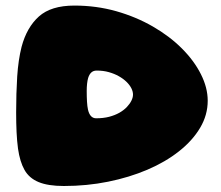

<svg xmlns="http://www.w3.org/2000/svg" viewBox="-20 -634 773 672"><path d="M203.5 17Q148 17 115 3.2Q82 -10.5 65.8 -39.2Q49.5 -68 43 -114Q39.5 -140 38 -171.5Q36.5 -203 36.5 -240.5Q36.5 -308 40.2 -366.2Q44 -424.5 55.5 -470Q73.5 -538 116 -576.2Q158.5 -614.5 240.5 -614.5Q317 -614.5 386.8 -594.8Q456.5 -575 515 -541.2Q573.5 -507.5 616.5 -464.5Q659.5 -421.5 683.2 -374.2Q707 -327 707 -281.5Q707 -231.5 680.5 -186.8Q654 -142 606.5 -104.5Q559 -67 495.8 -40Q432.5 -13 358.2 2Q284 17 203.5 17ZM316.5 -220Q341.5 -220 361.8 -225.2Q382 -230.5 397.5 -239.2Q413 -248 423.8 -259.2Q434.5 -270.5 440 -281.8Q445.5 -293 445.5 -303Q445.5 -313.5 439.8 -325Q434 -336.5 422.8 -347.5Q411.5 -358.5 396 -367.2Q380.5 -376 361 -381.5Q341.5 -387 318.5 -387Q307 -387 299.8 -380.5Q292.5 -374 288.5 -361Q286 -352.5 284.8 -341Q283.5 -329.5 283.5 -315.5Q283.5 -294.5 284.5 -278Q285.5 -261.5 288 -250Q295 -220 316.5 -220Z"/></svg>

Font: Gluten ExtraBold
Style: Regular
Weight: 800
Designer: Tyler Finck
Foundry: Etcetera Type Company
Version: Version 1.300